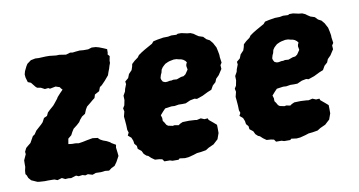

<svg xmlns="http://www.w3.org/2000/svg" viewBox="-59 -663 1547 828"><g transform="rotate(-10 714.0 -249.0)"><path d="M207 -127.8 222.8 -125.8H237.6L251.8 -123.6L269.2 -126.2L289.4 -130.4L314 -134.8L336.2 -132L345 -123.6L356.8 -117.2L372.2 -111.6L385.8 -104.4L390.6 -100L409 -89.2L406.8 -77.2L409.6 -54.6L411 -40L397.8 -15.8L387 -0.6L372.6 6.2L360.2 15.4L343.2 13.6L324.4 15.8L302.2 15.2L287 20.6L267.4 14.6L256 17.8L243.8 14.2L227 16.4L216 11.8L193.4 18.8L181.8 17.4L167.8 18.4L154 11.4L134.2 17.2L121.6 12.2L113 11.8L93.2 11.6L79.4 12L56.6 10.6L47.6 9.4L22 -2L11.6 -14L6.8 -26.4L2.2 -32.4L3.2 -47.2L6.8 -63L6.8 -79L7.2 -92L18.6 -117L17.4 -127.4L25.2 -143L34.6 -151L46.8 -160.8L62.2 -188.2L71.2 -194.2L81 -209L106.4 -231.8L114.2 -240L123.2 -257L137.4 -263.4L143.8 -277.2L154.2 -287.2L171.6 -302.4L178.2 -310.2L193.2 -329L197.2 -335.8L210.6 -350.6L223.2 -363.4L216.8 -370.4L213.4 -375.8L195.8 -381.8L170.6 -376.8L163.6 -380.8L148.6 -379.2L132.2 -387.8L116.4 -390.6L110.2 -396.2L99.4 -409.6L94.2 -416.2L81.2 -421.4L75 -442.4L73.8 -456.2L77.4 -469.6L87 -489.4L93.2 -499.4L110.6 -512.2L130.8 -516.2L146 -515.4L176.6 -516.8L192.6 -516.6L208.8 -514.8L221.6 -513.4L235.6 -513.8L248.6 -511.8L264 -509.4L283.2 -515L294 -513.4L305.8 -515L325.4 -516.8L340.4 -515.4H362.2L378.2 -520.4L396 -519.4L409.8 -515.6L427.8 -508.6L442.8 -502L442.6 -486.2L440.8 -479.2L448.4 -470.6L444.6 -451V-441.4L440.4 -430L436.8 -418L431.4 -404L426.8 -390.4L409.2 -369.6L392.8 -352.6L383.8 -346.4L377.2 -329.4L357 -318.4L352.6 -304L342 -295.8L330 -285.6L314.8 -273.4L307.8 -261.8L300.4 -244L285.8 -234.6L274.8 -221.6L269.6 -213L256.8 -201.4L241 -189.2L232.8 -176.2L226 -163.2L211 -151Z M636.8 21 626.2 17.6 602 17.4 594.8 7.2 581.2 4.4 563.2 3.2 548.8 -7 537.4 -17.6 529.8 -20.6 519.6 -30 513 -43.8 498.2 -55.4 496.6 -69 487.4 -79.6 485.4 -93.2 479.6 -107.6 465.8 -119.4 471.8 -131.6 467.8 -144 467.2 -164.2 465.4 -186.6 463.8 -203 469.2 -224.4 466.4 -238.6 473.6 -250.2 478.2 -272.8 477.6 -292 487 -308.8 489.4 -319.6 497 -339.2 495.6 -351 510.4 -363.4 517 -380 531 -394.6 535.8 -408.8 538.2 -420.2 550.8 -432 566.6 -443.6 573.2 -452.8 586.8 -462.4 602.2 -471.8 623.2 -483.6 637.2 -491.4 645 -500.6 662.8 -504.6 689.4 -509 710.8 -509.4 725.8 -512.2 747.4 -511.2 754.2 -514.6H769.8L794.6 -509.2L808.8 -507.8L821.2 -502.4L831 -495.2L841.4 -488.4L859.8 -482.4L871.6 -470L885.6 -462.6L897.2 -448.6L901.8 -439.8L908.4 -427.6L912.4 -409.4L915.2 -393.6L915.4 -383.4L918.8 -359.2L912.2 -349.2L913.2 -332.4L906.2 -321.8L897.4 -308.2L883.8 -294.6L878 -280.6L864.6 -268.6L854.8 -251.4L837.6 -244.4L813.2 -232.4L787 -223.4L776.6 -226.2L757.2 -222.4L736 -213L720.6 -212.6L705.4 -213L686.6 -210L673.6 -210.8L645 -206.8L634 -195.4L621.4 -181L625.2 -168.6L625.4 -155.6L631.2 -147.6L637.6 -136.4L644.4 -131.2L664.4 -127L672.2 -128.6L689.6 -125.4L697.2 -130.6L708.8 -135.8L737.4 -136.6L763 -135.2L771 -134L788.6 -138L803.4 -131.8L818.2 -132.8L821 -125.4L840 -109.6L852.8 -98.4L853.2 -84.2V-62.4L844 -36.6L836.4 -29.8L823.4 -17.8L800.4 -7.4L786.8 1.2L764.4 5L746.6 6.8L731 11.8L707.8 17.8L691.8 19.2L668.8 16.2L663.4 21.2ZM664.8 -318.4H673.2L685.6 -320.8L692.4 -320.6L700.8 -322.6L716.4 -321.6L727 -325.4L736 -328.6L747.2 -330L756.4 -336.4L761.8 -344.2L769.2 -355.2L766.4 -371.4L768 -379.2L771.6 -386.4L766.2 -393.6L758 -399.8L749.2 -403.4L740.6 -404.8L729.4 -407.8L717 -408L700 -404.6L692.2 -402.2L679 -396.2L672 -390L665.4 -383.6L659 -374L656 -361.2L651.8 -352.4L648 -339.2L649.8 -331.4L655 -322.4Z M1125.8 21 1115.2 17.6 1091 17.4 1083.8 7.2 1070.2 4.4 1052.2 3.2 1037.8 -7 1026.4 -17.6 1018.8 -20.6 1008.6 -30 1002 -43.8 987.2 -55.4 985.6 -69 976.4 -79.6 974.4 -93.2 968.6 -107.6 954.8 -119.4 960.8 -131.6 956.8 -144 956.2 -164.2 954.4 -186.6 952.8 -203 958.2 -224.4 955.4 -238.6 962.6 -250.2 967.2 -272.8 966.6 -292 976 -308.8 978.4 -319.6 986 -339.2 984.6 -351 999.4 -363.4 1006 -380 1020 -394.6 1024.8 -408.8 1027.2 -420.2 1039.8 -432 1055.6 -443.6 1062.2 -452.8 1075.8 -462.4 1091.2 -471.8 1112.2 -483.6 1126.2 -491.4 1134 -500.6 1151.8 -504.6 1178.4 -509 1199.8 -509.4 1214.8 -512.2 1236.4 -511.2 1243.2 -514.6H1258.8L1283.6 -509.2L1297.8 -507.8L1310.2 -502.4L1320 -495.2L1330.4 -488.4L1348.8 -482.4L1360.6 -470L1374.6 -462.6L1386.2 -448.6L1390.8 -439.8L1397.4 -427.6L1401.4 -409.4L1404.2 -393.6L1404.4 -383.4L1407.8 -359.2L1401.2 -349.2L1402.2 -332.4L1395.2 -321.8L1386.4 -308.2L1372.8 -294.6L1367 -280.6L1353.6 -268.6L1343.8 -251.4L1326.6 -244.4L1302.2 -232.4L1276 -223.4L1265.6 -226.2L1246.2 -222.4L1225 -213L1209.6 -212.6L1194.4 -213L1175.6 -210L1162.6 -210.8L1134 -206.8L1123 -195.4L1110.4 -181L1114.2 -168.6L1114.4 -155.6L1120.2 -147.6L1126.6 -136.4L1133.4 -131.2L1153.4 -127L1161.2 -128.6L1178.6 -125.4L1186.2 -130.6L1197.8 -135.8L1226.4 -136.6L1252 -135.2L1260 -134L1277.6 -138L1292.4 -131.8L1307.2 -132.8L1310 -125.4L1329 -109.6L1341.8 -98.4L1342.2 -84.2V-62.4L1333 -36.6L1325.4 -29.8L1312.4 -17.8L1289.4 -7.4L1275.8 1.2L1253.4 5L1235.6 6.8L1220 11.8L1196.8 17.8L1180.8 19.2L1157.8 16.2L1152.4 21.2ZM1153.8 -318.4H1162.2L1174.6 -320.8L1181.4 -320.6L1189.8 -322.6L1205.4 -321.6L1216 -325.4L1225 -328.6L1236.2 -330L1245.4 -336.4L1250.8 -344.2L1258.2 -355.2L1255.4 -371.4L1257 -379.2L1260.6 -386.4L1255.2 -393.6L1247 -399.8L1238.2 -403.4L1229.6 -404.8L1218.4 -407.8L1206 -408L1189 -404.6L1181.2 -402.2L1168 -396.2L1161 -390L1154.4 -383.6L1148 -374L1145 -361.2L1140.8 -352.4L1137 -339.2L1138.8 -331.4L1144 -322.4Z"/></g></svg>

Font: Winky Rough
Style: Italic
Weight: 400
Italic angle: -8.97852°
Designer: Simon Atzbach
Foundry: typofactur
Version: Version 1.206